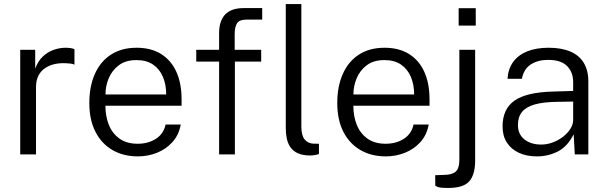

<svg xmlns="http://www.w3.org/2000/svg" viewBox="-20 -763 3014 949"><path d="M80 0V-517H154V-423.5Q167 -460 190.8 -482.8Q214.5 -505.5 244.2 -516.2Q274 -527 304.5 -527Q317 -527 329 -525.2Q341 -523.5 348 -519.5V-443.5Q340 -447.5 326.8 -449Q313.5 -450.5 304.5 -450.5Q277 -452 251 -446.5Q225 -441 203.8 -427Q182.5 -413 170.2 -389.5Q158 -366 158 -332V0Z M501 -240.5Q501 -188.5 518 -146Q535 -103.5 570.5 -78Q606 -52.5 660.5 -52.5Q713 -52.5 751 -77.2Q789 -102 798.5 -147.5H873.5Q864 -95.5 832.2 -60.5Q800.5 -25.5 755.8 -7.8Q711 10 661.5 10Q590.5 10 536.2 -21.2Q482 -52.5 451.8 -111.5Q421.5 -170.5 421.5 -253.5Q421.5 -336 449 -397.8Q476.5 -459.5 528.8 -493.2Q581 -527 655 -527Q726.5 -527 776 -496.2Q825.5 -465.5 851.5 -408.5Q877.5 -351.5 877.5 -272.5V-240.5ZM501.5 -296H801.5Q801.5 -344 785.5 -382.5Q769.5 -421 737 -443.5Q704.5 -466 654.5 -466Q601.5 -466 567.8 -440.8Q534 -415.5 517.5 -376.5Q501 -337.5 501.5 -296Z M1271 -517V-458.5H1141V0H1063V-458.5H950V-517H1063V-599Q1063 -660 1093 -691.5Q1123 -723 1184.5 -723H1276V-666H1196.5Q1163.5 -666 1151.8 -648.2Q1140 -630.5 1140 -595V-517ZM1513.5 5.5Q1476.5 5.5 1452.8 -5.2Q1429 -16 1415.8 -35Q1402.5 -54 1397.5 -78.5Q1392.5 -103 1392.5 -130V-743H1469.5V-136.5Q1469.5 -94 1485.5 -74.2Q1501.5 -54.5 1527.5 -53L1556.5 -52.5V-1.5Q1545.5 2 1534 3.8Q1522.5 5.5 1513.5 5.5Z M1726.5 -240.5Q1726.5 -188.5 1743.5 -146Q1760.5 -103.5 1796 -78Q1831.5 -52.5 1886 -52.5Q1938.5 -52.5 1976.5 -77.2Q2014.5 -102 2024 -147.5H2099Q2089.5 -95.5 2057.8 -60.5Q2026 -25.5 1981.2 -7.8Q1936.5 10 1887 10Q1816 10 1761.8 -21.2Q1707.5 -52.5 1677.2 -111.5Q1647 -170.5 1647 -253.5Q1647 -336 1674.5 -397.8Q1702 -459.5 1754.2 -493.2Q1806.5 -527 1880.5 -527Q1952 -527 2001.5 -496.2Q2051 -465.5 2077 -408.5Q2103 -351.5 2103 -272.5V-240.5ZM1727 -296H2027Q2027 -344 2011 -382.5Q1995 -421 1962.5 -443.5Q1930 -466 1880 -466Q1827 -466 1793.2 -440.8Q1759.5 -415.5 1743 -376.5Q1726.5 -337.5 1727 -296Z M2328.5 30.5Q2328.5 99.5 2299.8 132.8Q2271 166 2195.5 166Q2152.5 166 2142 160.5Q2131.5 155 2131.5 155L2131 103L2185 101Q2221 98.5 2235.8 82Q2250.5 65.5 2250.5 26.5V-517H2328.5ZM2331.5 -722.5V-636.5H2247V-722.5Z M2633 10Q2582.5 10 2544.5 -7.8Q2506.5 -25.5 2485.2 -58.5Q2464 -91.5 2464 -138Q2464 -224 2522.8 -265.5Q2581.5 -307 2713 -310.5L2813 -313.5V-356.5Q2813 -407 2782.2 -437.2Q2751.5 -467.5 2687.5 -467Q2639.5 -467 2604.2 -444.8Q2569 -422.5 2559.5 -373.5H2488.5Q2491.5 -422 2516 -456.2Q2540.5 -490.5 2585 -508.8Q2629.5 -527 2691.5 -527Q2755.5 -527 2799.2 -508.2Q2843 -489.5 2865.5 -452.2Q2888 -415 2888 -360V0H2821L2815.5 -99.5Q2784.5 -38 2736.8 -14Q2689 10 2633 10ZM2655 -48.5Q2683 -48.5 2710.8 -58.5Q2738.5 -68.5 2761.5 -86Q2784.5 -103.5 2798.5 -125Q2812.5 -146.5 2813 -169V-261L2729.5 -259.5Q2664 -258.5 2622.2 -246.5Q2580.5 -234.5 2560.2 -209.8Q2540 -185 2540 -145Q2540 -99.5 2572 -74Q2604 -48.5 2655 -48.5Z"/></svg>

Font: Public Sans Light
Style: Regular
Weight: 300
Designer: The Public Sans Project Authors: Dan O. Williams and USWDS (Libre Franklin designed by Pablo Impallari and Rodrigo Fuenz
Version: Version 1.007